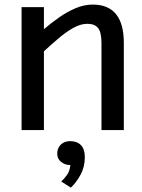

<svg xmlns="http://www.w3.org/2000/svg" viewBox="-20 -582 636 859"><path d="M76.5 0V-550H176.5V-451.5Q207.5 -478 243.2 -503.2Q279 -528.5 317.5 -545Q356 -561.5 395 -561.5Q534 -561.5 534 -389.5V0H434V-389.5Q434 -437.5 418.8 -456.5Q403.5 -475.5 371 -475.5Q341 -475.5 308.5 -457.5Q276 -439.5 242.8 -411.2Q209.5 -383 176.5 -352.5V0ZM297 257.5 254 230Q268 217 280 200.2Q292 183.5 295 156.5Q271.5 156.5 253.8 142.8Q236 129 236 105Q236 81 251.8 65.2Q267.5 49.5 294.5 49.5Q324.5 49.5 342 67.2Q359.5 85 359.5 121Q359.5 164.5 340.5 199.5Q321.5 234.5 297 257.5Z"/></svg>

Font: Junction Medium
Style: Regular
Weight: 500
Designer: Caroline Hadilaksono
Foundry: Caroline Hadilaksono, Tyler Finck, The League of Moveable Type
Version: Version 2.000; ttfautohint (v1.8.3)